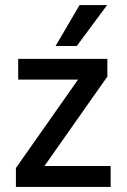

<svg xmlns="http://www.w3.org/2000/svg" viewBox="-20 -740 501 760"><path d="M284 -558H200L295 -720H404ZM418 0H43V-75L289 -425H52V-507H405V-437L156 -83H418Z"/></svg>

Font: Hind Colombo Medium
Style: Regular
Weight: 500
Designer: Jyotish Sonowal, Aditi Pimprikar
Foundry: Indian Type Foundry
Version: Version 1.000;PS 1.0;hotconv 1.0.86;makeotf.lib2.5.63406; tt